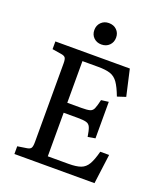

<svg xmlns="http://www.w3.org/2000/svg" viewBox="-162 -1015 960 1122"><g transform="rotate(20 318.5 -454.0)"><path d="M62 0V-48L120 -57Q139 -60 145 -70Q151 -80 151 -108V-596Q151 -622 144.5 -631Q138 -640 118 -643L62 -652V-700H525L562 -537L510 -520Q490 -573 471 -600Q452 -627 424 -636.5Q396 -646 347 -646H250V-387H337Q373 -387 389.5 -391.5Q406 -396 413.5 -413Q421 -430 430 -469L476 -475V-248L430 -240Q424 -279 416.5 -297Q409 -315 391 -320Q373 -325 337 -325H250V-54H379Q427 -54 454.5 -64Q482 -74 498.5 -102Q515 -130 529 -184H584L560 0ZM320 -775Q291 -775 272 -793.5Q253 -812 253 -841Q253 -870 272 -889Q291 -908 320 -908Q350 -908 369 -889.5Q388 -871 388 -842Q388 -813 369 -794Q350 -775 320 -775Z"/></g></svg>

Font: Text Regular
Style: Regular
Weight: 400
Designer: Latin by Veronika Burian and Jose Scaglione. Greek by Irene Vlachou. Cyrillic by Vera Evstafieva.
Foundry: TypeTogether
Version: Version 3.002